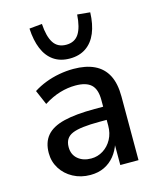

<svg xmlns="http://www.w3.org/2000/svg" viewBox="-113 -827 756 916"><g transform="rotate(-15 264.5 -369.0)"><path d="M220 9Q173 9 135 -11.5Q97 -32 75.5 -66.5Q54 -101 54 -143Q54 -196 81.5 -228.5Q109 -261 167.5 -275.5Q226 -290 320 -290H376V-225H327Q279 -225 245.5 -221Q212 -217 192 -208.5Q172 -200 162.5 -184.5Q153 -169 153 -146Q153 -109 178.5 -87.5Q204 -66 244 -66Q276 -66 303 -83Q330 -100 346 -129.5Q362 -159 362 -197V-324Q362 -376 337.5 -399Q313 -422 260 -422Q222 -422 183 -410.5Q144 -399 103 -373L72 -445Q100 -463 132.5 -475.5Q165 -488 200.5 -494.5Q236 -501 271 -501Q332 -501 374 -481Q416 -461 437.5 -420Q459 -379 459 -314V0H369V-106H372Q361 -72 340 -46Q319 -20 289 -5.5Q259 9 220 9ZM269 -553Q222 -553 189.5 -575.5Q157 -598 139.5 -640Q122 -682 119 -741L182 -747Q186 -684 206.5 -652.5Q227 -621 269 -621Q311 -621 331.5 -652.5Q352 -684 356 -747L419 -741Q417 -682 399.5 -640Q382 -598 349 -575.5Q316 -553 269 -553Z"/></g></svg>

Font: Nunito Sans 10pt SemiCondensed SemiBold
Style: Regular
Weight: 600
Width: 4
Designer: Vernon Adams
Foundry: Vernon Adams
Version: Version 3.101;gftools[0.9.27]